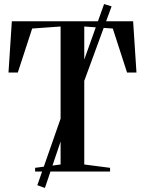

<svg xmlns="http://www.w3.org/2000/svg" viewBox="-20 -848 716 949"><path d="M279.5 -35V-717L139 -707L68 -489.5H22L38.5 -743H638L654.5 -489.5H608L537.5 -707L396.5 -717V-35L524 -18.5V0H153.5V-18.5ZM164.5 67.5 320 -377.5 342.5 -402.5 494.5 -828 531.5 -816.5 374 -387 352.5 -364.5 202 81Z"/></svg>

Font: Merriweather 144pt Medium
Style: Regular
Weight: 500
Version: Version 2.100